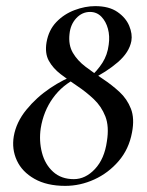

<svg xmlns="http://www.w3.org/2000/svg" viewBox="-20 -594 480 627"><path d="M193 13Q133 13 92.5 -10Q52 -33 35 -70Q18 -107 25 -149Q33 -195 66 -235.5Q99 -276 143.5 -306Q188 -336 228 -349L233 -340Q184 -317 153 -274Q122 -231 113 -175Q107 -134 117 -95.5Q127 -57 153.5 -33Q180 -9 221 -9Q259 -9 290 -42Q321 -75 329 -132Q337 -181 324 -214Q311 -247 286 -270.5Q261 -294 232.5 -313Q204 -332 178.5 -351.5Q153 -371 139.5 -395.5Q126 -420 132 -456Q139 -496 164 -522Q189 -548 223.5 -561Q258 -574 291 -574Q336 -574 363.5 -555Q391 -536 402 -509.5Q413 -483 409 -460Q402 -423 365 -391Q328 -359 275 -333L271 -339Q298 -363 314.5 -389Q331 -415 335 -448Q339 -476 332.5 -500Q326 -524 311 -539.5Q296 -555 274 -555Q248 -555 229 -534.5Q210 -514 207 -483Q203 -447 218 -421.5Q233 -396 259.5 -376Q286 -356 315.5 -336.5Q345 -317 370 -294Q395 -271 407.5 -239Q420 -207 411 -161Q401 -107 367.5 -68Q334 -29 288 -8Q242 13 193 13Z"/></svg>

Font: Cormorant Garamond Light SemiBold
Style: Italic
Weight: 600
Italic angle: -10°
Version: Version 4.001